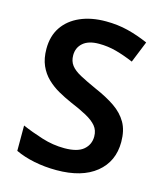

<svg xmlns="http://www.w3.org/2000/svg" viewBox="-110 -807 770 900"><g transform="rotate(15 275.0 -357.0)"><path d="M508 -196Q508 -101 439.5 -45.5Q371 10 248 10Q191 10 139.5 -0.5Q88 -11 48 -30V-153Q94 -133 148 -116Q202 -99 257 -99Q321 -99 350 -124Q379 -149 379 -188Q379 -218 362 -238.5Q345 -259 312 -277Q279 -295 231 -315Q199 -329 168 -346.5Q137 -364 111.5 -388.5Q86 -413 71 -447Q56 -481 56 -528Q56 -590 85.5 -633.5Q115 -677 168.5 -700.5Q222 -724 293 -724Q350 -724 400 -711.5Q450 -699 500 -677L458 -573Q413 -592 372.5 -603Q332 -614 289 -614Q238 -614 211.5 -591Q185 -568 185 -531Q185 -502 200 -482.5Q215 -463 246.5 -446Q278 -429 327 -407Q385 -382 425 -354.5Q465 -327 486.5 -289.5Q508 -252 508 -196Z"/></g></svg>

Font: Noto Sans Nag Mundari SemiBold
Style: Regular
Weight: 600
Version: Version 1.000